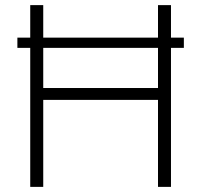

<svg xmlns="http://www.w3.org/2000/svg" viewBox="-20 -730 785 750"><path d="M698.2 -583V-543H647.9V0H597.2V-339.8H148.9V0H98.1V-543H47.9V-583H98.1V-710H148.9V-583H597.2V-710H647.9V-583ZM597.2 -386.2V-543H148.9V-386.2Z"/></svg>

Font: Rawline Light
Style: Regular
Weight: 300
Designer: Matt McInerney, Pablo Impallari, Rodrigo Fuenzalida
Foundry: Matt McInerney, Pablo Impallari, Rodrigo Fuenzalida
Version: Version 4.020;PS 004.020;hotconv 1.0.88;makeotf.lib2.5.64775